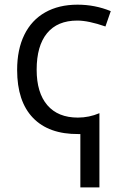

<svg xmlns="http://www.w3.org/2000/svg" viewBox="-20 -566 531 826"><path d="M325.7 10.7H317.4Q189.9 11.7 121.8 -59.1Q53.7 -129.9 53.7 -265.1Q53.7 -353 84.7 -416.3Q115.7 -479.5 174.3 -512.7Q232.9 -545.9 313.5 -545.9Q388.7 -545.9 456.5 -518.1L433.6 -452.1Q360.4 -477.5 312.5 -477.5Q227.1 -477.5 182.4 -423.1Q137.7 -368.7 137.7 -266.1Q137.7 -167 183.6 -113.5Q229.5 -60.1 314.9 -60.1Q363.3 -60.1 407.7 -79.1V240.2H325.7Z"/></svg>

Font: Viking Open Sans
Style: Regular
Weight: 400
Foundry: Ascender Corporation
Version: Version 2.001